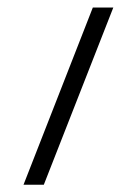

<svg xmlns="http://www.w3.org/2000/svg" viewBox="-20 -390 372 522"><path d="M288.1 -369.6 99.1 112.3H43.9L232.4 -369.6Z"/></svg>

Font: DimaRavanNevis
Style: regular
Weight: 400
Designer: R.Balvardi
Foundry: Dima Software Group
Version: Version 1.00;May 26, 2019;FontCreator 11.5.0.2427 64-bit